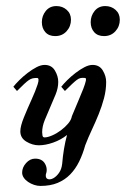

<svg xmlns="http://www.w3.org/2000/svg" viewBox="-20 -467 415 633"><path d="M127 -253Q150 -253 161 -234.5Q172 -216 172 -197Q172 -177 163.5 -156Q155 -135 145.5 -113.5Q136 -92 127.5 -71Q119 -50 119 -31Q119 -27 120 -20.5Q121 -14 127 -14Q137 -14 152 -20.5Q167 -27 181 -37.5Q195 -48 205 -60Q215 -72 217 -84Q228 -111 238 -134Q248 -157 254.5 -174Q261 -191 263 -200.5Q265 -210 260 -210Q251 -211 245 -209.5Q239 -208 232.5 -203Q226 -198 217 -189.5Q208 -181 194 -167L182 -181Q189 -190 201.5 -202.5Q214 -215 229 -226.5Q244 -238 258.5 -245.5Q273 -253 285 -253Q308 -253 319 -234.5Q330 -216 330 -197Q330 -170 323 -143.5Q316 -117 305.5 -91Q295 -65 283 -39.5Q271 -14 261 12Q253 41 241 65.5Q229 90 211.5 108Q194 126 170 136Q146 146 113 146Q103 146 92.5 142.5Q82 139 73 133Q64 127 58.5 119Q53 111 53 102Q53 85 66 70.5Q79 56 96 56Q119 56 128.5 73Q138 90 131 109Q130 121 138 123.5Q146 126 156 120.5Q166 115 174.5 103Q183 91 185 73Q187 48 191 24Q195 0 201 -22Q181 -6 155.5 3Q130 12 108 12Q87 12 67 0Q47 -12 47 -34Q47 -51 59 -80.5Q71 -110 84 -138.5Q97 -167 104 -188.5Q111 -210 102 -210Q93 -210 87 -208.5Q81 -207 74.5 -202.5Q68 -198 59 -189.5Q50 -181 36 -167L24 -181Q31 -190 43.5 -202.5Q56 -215 71 -226.5Q86 -238 100.5 -245.5Q115 -253 127 -253ZM162 -348Q141 -348 129.5 -361Q118 -374 118 -394Q118 -415 131 -431Q144 -447 166 -447Q186 -447 200 -434.5Q214 -422 214 -402Q214 -380 199.5 -364Q185 -348 162 -348ZM323 -348Q302 -348 290.5 -361Q279 -374 279 -394Q279 -415 292 -431Q305 -447 327 -447Q347 -447 361 -434.5Q375 -422 375 -402Q375 -380 360.5 -364Q346 -348 323 -348Z"/></svg>

Font: Lucien Schoenschriftv CAT
Style: Regular
Weight: 400
Designer: Lucian Bernhard 1928
Foundry: CAT-Fonts Peter Wiegel
Version: Version 1.000